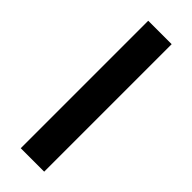

<svg xmlns="http://www.w3.org/2000/svg" viewBox="17 -533 475 475"><g transform="rotate(-45 255.0 -295.0)"><path d="M32 -254H478V-336H32Z"/></g></svg>

Font: Charger Sport
Style: SeBd
Weight: 600
Designer: Jasper
Foundry: Cannot Into Space Fonts
Version: Version 1.1